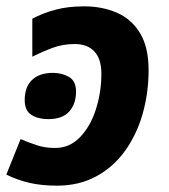

<svg xmlns="http://www.w3.org/2000/svg" viewBox="-30 -576 533 606"><path d="M150 10Q101 10 62.5 1Q24 -8 -10 -25L35 -137Q61 -126 86.5 -117.5Q112 -109 144 -109Q190 -109 223 -143.5Q256 -178 273 -232Q290 -286 290 -343Q290 -390 268 -413.5Q246 -437 206 -437Q169 -437 137.5 -425.5Q106 -414 72 -397V-517Q106 -535 145.5 -545.5Q185 -556 236 -556Q292 -556 338.5 -536Q385 -516 412 -471.5Q439 -427 439 -355Q439 -282 420 -216Q401 -150 364 -99Q327 -48 273 -19Q219 10 150 10ZM122 -200Q90 -200 69 -213.5Q48 -227 48 -260Q48 -302 71.5 -324Q95 -346 137 -346Q166 -346 188 -333Q210 -320 210 -287Q210 -248 188.5 -224Q167 -200 122 -200Z"/></svg>

Font: BC Sans
Style: Bold Italic
Weight: 700
Italic angle: -12°
Designer: Monotype Design Team
Province of B.C.
Foundry: Monotype Imaging Inc.
Version: Version 2.000;GOOG;noto-source:20170915:90ef993387c0